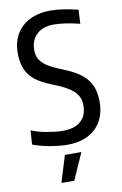

<svg xmlns="http://www.w3.org/2000/svg" viewBox="-104 -809 688 1087"><g transform="rotate(-10 240.0 -266.0)"><path d="M205 67H300L232 220H158ZM232 13Q186 13 131.5 3.5Q77 -6 32 -23L38 -104Q53 -97 75 -90.5Q97 -84 122 -79.5Q147 -75 172 -72Q197 -69 218 -69Q285 -69 321 -100.5Q357 -132 357 -192Q357 -219 347.5 -239Q338 -259 320 -275.5Q302 -292 274.5 -306.5Q247 -321 211 -335Q170 -351 139 -368.5Q108 -386 86 -410.5Q64 -435 53 -468Q42 -501 42 -547Q42 -594 57.5 -632Q73 -670 102 -696.5Q131 -723 172 -737.5Q213 -752 264 -752Q302 -752 341 -746Q380 -740 424 -729L420 -649Q376 -660 337.5 -665.5Q299 -671 270 -671Q208 -671 172.5 -637.5Q137 -604 137 -547Q137 -521 146 -502Q155 -483 173 -467Q191 -451 218 -437.5Q245 -424 281 -410Q323 -393 355 -373.5Q387 -354 408.5 -329Q430 -304 440.5 -271Q451 -238 451 -195Q451 -147 436 -108.5Q421 -70 392.5 -43Q364 -16 323.5 -1.5Q283 13 232 13Z"/></g></svg>

Font: Encode Sans Compressed
Style: Medium
Weight: 500
Designer: Pablo Impallari, Andres Torresi
Foundry: Pablo Impallari, Andres Torresi
Version: Version 1.000; ttfautohint (v1.00) -l 8 -r 50 -G 200 -x 14 -